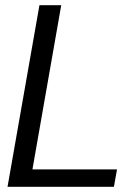

<svg xmlns="http://www.w3.org/2000/svg" viewBox="-20 -720 524 740"><path d="M9 0 132 -700H216L105 -67H431L419 0Z"/></svg>

Font: DM Sans 36pt
Style: Italic
Weight: 400
Italic angle: -10°
Designer: Colophon Foundry, Jonny Pinhorn
Foundry: Colophon Foundry
Version: Version 4.004;gftools[0.9.30]